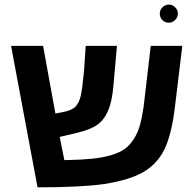

<svg xmlns="http://www.w3.org/2000/svg" viewBox="-20 -804 845 829"><path d="M342.8 -497.1 350.1 -606H484.9L470.2 -439Q464.4 -368.2 448.2 -330.1Q432.1 -289.1 402.3 -266.8Q372.6 -244.6 311 -230L237.8 -212.9L257.8 -112.8H270Q334 -114.3 377.4 -118.7Q420.9 -123 457.5 -133.5Q494.1 -144 516.4 -159.4Q538.6 -174.8 556.2 -201.2Q573.7 -227.5 583.3 -260.7Q592.8 -293.9 600.1 -342.8L630.9 -606H767.1L735.8 -346.2Q721.2 -222.2 689 -157.2Q657.7 -94.7 597.2 -60.1Q539.6 -27.3 433.1 -9.8Q330.1 4.9 142.1 4.9L27.8 -606H166L219.2 -314L254.9 -320.8Q286.6 -326.7 304.2 -341.8Q320.8 -358.4 328.1 -388.2Q335.4 -419.9 342.8 -497.1ZM669.9 -745.1Q669.9 -760.7 681.6 -772.5Q693.4 -784.2 709 -784.2Q724.6 -784.2 736.3 -772.5Q748 -760.7 748 -745.1Q748 -729.5 736.3 -717.8Q724.6 -706.1 709 -706.1Q691.9 -706.1 680.9 -717.5Q669.9 -729 669.9 -745.1Z"/></svg>

Font: Libra Sans Modern
Style: Bold
Weight: 700
Foundry: Stefan Peev, Context Ltd
Version: Version 1.000